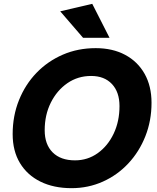

<svg xmlns="http://www.w3.org/2000/svg" viewBox="-20 -971 821 1001"><path d="M353 10Q260 10 191 -24Q122 -58 84 -121Q46 -184 46 -272Q46 -367 79 -449Q112 -531 170.5 -591.5Q229 -652 307.5 -686Q386 -720 479 -720Q567 -720 632.5 -685Q698 -650 734 -586Q770 -522 770 -435Q770 -342 738 -261Q706 -180 649 -119Q592 -58 516 -24Q440 10 353 10ZM371 -135Q437 -135 489.5 -172.5Q542 -210 572.5 -274Q603 -338 603 -418Q603 -491 563.5 -533Q524 -575 455 -575Q386 -575 331.5 -537.5Q277 -500 245 -436Q213 -372 213 -292Q213 -218 254.5 -176.5Q296 -135 371 -135ZM413 -774 294 -912 461 -951 551 -774Z"/></svg>

Font: Livvic
Style: Bold Italic
Weight: 700
Italic angle: -10°
Designer: Jacques Le Bailly, Baron von Fonthausen
Version: Version 1.001; ttfautohint (v1.8.2)